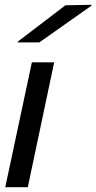

<svg xmlns="http://www.w3.org/2000/svg" viewBox="-20 -781 402 801"><path d="M206 -521 96 0H2L113 -521ZM54 -604 55 -608 253 -759 362 -761 361 -757 144 -604Z"/></svg>

Font: Nacelle
Style: Italic
Weight: 400
Italic angle: -12°
Designer: Sora Sagano
Foundry: Sora Sagano
Version: Version 1.000;FEAKit 1.0